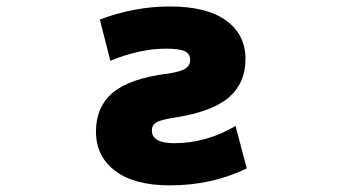

<svg xmlns="http://www.w3.org/2000/svg" viewBox="-20 -555 1040 587"><path d="M317.4 -369.1 285.2 -495.1Q390.6 -535.2 499 -535.2Q612.3 -535.2 671.4 -492.2Q730.5 -449.2 730.5 -375Q730.5 -300.8 679.2 -256.8Q627.9 -212.9 512.7 -195.3Q469.7 -188.5 457 -180.2Q444.3 -171.9 444.3 -156.2Q444.3 -117.2 512.7 -117.2Q610.4 -117.2 700.2 -169.9L734.4 -40Q627.9 11.7 499 11.7Q390.6 11.7 332 -32.7Q273.4 -77.1 273.4 -152.8Q273.4 -228.5 325.2 -272Q377 -315.4 494.1 -330.1Q533.2 -335.9 547.4 -345.7Q561.5 -355.5 561.5 -372.1Q561.5 -389.6 545.9 -397.9Q530.3 -406.2 487.3 -406.2Q407.2 -406.2 317.4 -369.1Z"/></svg>

Font: GenEi Gothic M Heavy
Style: Regular
Weight: 800
Designer: o_tamon (Modified); [Source Han Sans]
Ryoko NISHIZUKA  (kana & ideographs); Paul D. Hunt (Latin, Greek & Cyrillic); Wenl
Version: Version 1.1a;Original Version 1.004